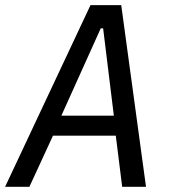

<svg xmlns="http://www.w3.org/2000/svg" viewBox="-31 -718 652 738"><path d="M530.2 0 435 -698.2H316.8L-11.4 0H82L172.6 -196.4H414.1L438.6 0ZM204.9 -273.4 356.2 -609H365.4L406.6 -273.4Z"/></svg>

Font: Margiela Mono Italic Text It
Style: Regular
Weight: 400
Designer: Mike Abbink, Paul van der Laan, Pieter van Rosmalen
Foundry: Bold Monday
Version: Version 2.003 2021